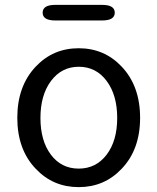

<svg xmlns="http://www.w3.org/2000/svg" viewBox="-20 -755 646 788"><path d="M127 -62Q51 -141 51 -271.5Q51 -402 127 -482Q198 -557 303 -557Q408 -557 479 -482Q555 -402 555 -271.5Q555 -141 479 -62Q408 13 303 13Q198 13 127 -62ZM189 -120Q232 -63 303 -63Q374 -63 417.5 -120Q461 -177 461 -271Q461 -365 417.5 -423Q374 -481 303.5 -481Q233 -481 189.5 -423Q146 -365 146 -271Q146 -177 189 -120ZM207 -671Q155 -671 155 -703Q155 -735 207 -735H399Q451 -735 451 -703Q451 -671 399 -671Z"/></svg>

Font: Resource Han Rounded HK
Style: Regular
Weight: 400
Designer: Cyano Hao (round all glyphs); Ryoko NISHIZUKA  (kana, bopomofo & ideographs); Paul D. Hunt (Latin, Greek & Cyrillic); Sa
Foundry: Cyano Hao
Version: 0.990